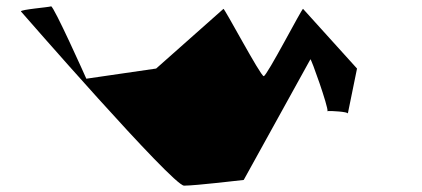

<svg xmlns="http://www.w3.org/2000/svg" viewBox="-20 -585 1330 605"><path d="M46 -549C46 -549 524 0 560 0C596 0 748 -18 748 -18L958 -398C960 -403 1015 -247 1012 -235C1022 -236 1078 -233 1076 -227L1105 -369L935 -557C933 -562 821 -345 811 -345C801 -345 686 -562 684 -557L472 -369L252 -337C250 -342 149 -567 141 -565C133 -562 44 -555 46 -549ZM1012 -235C1012 -234 1011 -234 1011 -234C1010 -234 1010 -235 1012 -235Z"/></svg>

Font: Ampere
Style: SCUltExt
Weight: 400
Version: Version 1